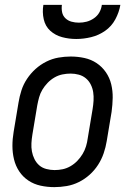

<svg xmlns="http://www.w3.org/2000/svg" viewBox="-20 -760 540 788"><path d="M203 8Q174 8 146.5 2Q119 -4 96.5 -19Q74 -34 59 -56.5Q44 -79 37.5 -106Q31 -133 31 -161.5Q31 -190 36 -219L56 -339Q60 -364 68 -389Q76 -414 91 -436.5Q106 -459 126 -477Q146 -495 170 -507Q194 -519 219.5 -523.5Q245 -528 270 -528Q299 -528 326.5 -522Q354 -516 376.5 -501Q399 -486 414.5 -463.5Q430 -441 436.5 -414Q443 -387 442.5 -358.5Q442 -330 438 -301L418 -181Q414 -156 405.5 -131Q397 -106 382.5 -83.5Q368 -61 348 -43Q328 -25 304 -13Q280 -1 254 3.5Q228 8 203 8ZM204 -62Q221 -62 237.5 -65.5Q254 -69 269.5 -78Q285 -87 297.5 -100Q310 -113 319 -128Q328 -143 333 -159.5Q338 -176 340 -192L360 -312Q363 -330 364 -347.5Q365 -365 362.5 -381.5Q360 -398 352.5 -413Q345 -428 332.5 -438.5Q320 -449 303.5 -453.5Q287 -458 270 -458Q253 -458 236 -454.5Q219 -451 203.5 -442Q188 -433 175.5 -420Q163 -407 154 -392Q145 -377 140.5 -360.5Q136 -344 133 -328L113 -208Q110 -190 109 -172.5Q108 -155 111 -138.5Q114 -122 121.5 -107Q129 -92 141 -81.5Q153 -71 170 -66.5Q187 -62 204 -62ZM293 -600Q263 -600 235 -607.5Q207 -615 186.5 -633.5Q166 -652 159.5 -681Q153 -710 158 -740H234Q232 -724 235 -709.5Q238 -695 248.5 -685Q259 -675 273.5 -671Q288 -667 304 -667Q320 -667 335.5 -671Q351 -675 365.5 -685Q380 -695 388 -709.5Q396 -724 398 -740H474Q469 -710 453.5 -681Q438 -652 411.5 -633.5Q385 -615 354 -607.5Q323 -600 293 -600Z"/></svg>

Font: Iosevka Algr
Style: Italic
Weight: 400
Italic angle: -9°
Monospace: yes
Designer: Belleve Invis
Foundry: Belleve Invis
Version: Version 26.0.2; ttfautohint (v1.8.3)